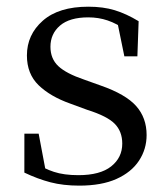

<svg xmlns="http://www.w3.org/2000/svg" viewBox="-20 -551 513 585"><path d="M221.4 14.6Q172.9 14.6 134 4.5Q95.1 -5.6 54.2 -25.1L54.3 -143.7H97.8L121.5 -18.1L84.9 -20.3V-56.3Q113.4 -37.5 144.2 -27.4Q174.9 -17.3 218.7 -17.3Q285.2 -17.3 318.8 -44.1Q352.5 -70.9 352.5 -113.5Q352.5 -150.2 329.8 -173.6Q307.2 -197 245.6 -216.4L193.9 -235.4Q133.2 -257 97.6 -291.4Q62 -325.9 62 -382Q62 -445.2 110.4 -487.9Q158.8 -530.6 249.1 -530.6Q294.4 -530.6 329.5 -519.9Q364.7 -509.2 402.4 -486.4L398.6 -379.4H358.9L335.1 -495.5L366.5 -490.1V-457.8Q335.7 -479.4 307.9 -488.7Q280.2 -498.1 249.1 -498.1Q192.1 -498.1 162.9 -473.1Q133.7 -448 133.7 -408.5Q133.7 -372 157.7 -349.5Q181.6 -327 236.5 -308.4L286.8 -290.4Q362.6 -264 394.7 -228.1Q426.7 -192.1 426.7 -139.6Q426.7 -96.6 403.5 -61.4Q380.3 -26.2 334.9 -5.8Q289.5 14.6 221.4 14.6Z"/></svg>

Font: Noto Serif KR
Style: Regular
Weight: 200
Designer: Ryoko NISHIZUKA 西塚涼子 (kana & ideographs); Frank Grießhammer (Latin, Greek & Cyrillic); Wenlong ZHANG 张文龙 (bopomofo); San
Foundry: Adobe
Version: Version 2.001;hotconv 1.1.0;makeotfexe 2.6.0